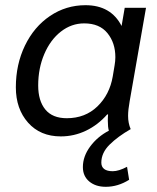

<svg xmlns="http://www.w3.org/2000/svg" viewBox="-20 -515 606 739"><path d="M370 111Q370 127 381 135.5Q392 144 414 144Q437 144 469 127L477 177Q434 204 387 204Q348 204 323.5 183.5Q299 163 299 128Q299 87 327 49Q355 11 399 -12Q395 -25 395 -50Q395 -65 396 -74L393 -75Q357 -34 311 -12Q265 10 214 10Q135 10 88 -43Q41 -96 41 -179Q41 -267 76 -339.5Q111 -412 172.5 -453.5Q234 -495 309 -495Q407 -495 448 -415L460 -485H542L479 -125Q473 -92 473 -69Q473 -41 483 -18Q434 10 402 41.5Q370 73 370 111ZM414 -221 421 -263Q424 -280 424 -295Q424 -350 393.5 -387.5Q363 -425 304 -425Q255 -425 214.5 -393.5Q174 -362 150.5 -307Q127 -252 127 -186Q127 -127 154.5 -93.5Q182 -60 237 -60Q308 -60 355 -105.5Q402 -151 414 -221Z"/></svg>

Font: Niramit
Style: Italic
Weight: 400
Italic angle: -10°
Version: Version 1.000; ttfautohint (v1.6)